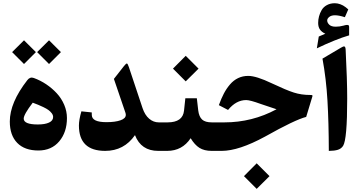

<svg xmlns="http://www.w3.org/2000/svg" viewBox="-20 -954 2257 1214"><path d="M290 -699.2 365.2 -624.5 290 -549.3 214.8 -624.5ZM131.8 -699.2 207 -624.5 131.8 -549.3 56.6 -624.5ZM222.7 -2.4Q135.7 -2.4 88.9 -50.5Q42 -98.6 42 -185.5Q42 -305.2 152.8 -447.3Q169.9 -469.7 193.8 -460.9Q235.4 -445.8 272.5 -420.9Q309.6 -396 339.1 -364Q368.7 -332 386 -291.3Q403.3 -250.5 403.3 -207.5Q403.3 -118.2 354.5 -60.3Q305.7 -2.4 222.7 -2.4ZM187 -304.7Q129.9 -230 129.9 -204.1Q129.9 -167 219.2 -167Q264.2 -167 290 -179Q315.9 -190.9 315.9 -214.4Q315.9 -226.6 306.9 -238.3Q297.9 -250 286.1 -258.5Q274.4 -267.1 253.9 -276.9Q233.4 -286.6 220.7 -291.7Q208 -296.9 187 -304.7Z M833.5 -99.6Q764.2 0 645 0Q479 0 479 -160.2Q479 -195.8 494.6 -250L560.1 -243.2L560.5 -225.6Q562 -181.6 652.8 -181.6Q708.5 -181.6 741.9 -193.4Q775.4 -205.1 775.4 -227.5Q775.4 -234.4 772.9 -241.7L700.2 -455.1L763.7 -536.1Q777.8 -553.7 782.7 -552.5Q787.6 -551.3 794.9 -529.8L881.3 -270.5Q896 -226.6 923.1 -203.4Q950.2 -180.2 983.9 -180.2H992.7Q1004.9 -180.2 1004.9 -115.7V-69.3Q1004.9 0 992.7 0H980.5Q872.1 0 833.5 -99.6Z M987.8 0Q960.9 0 960.9 -75.2V-109.4Q960.9 -180.2 987.8 -180.2H1039.6Q1135.7 -180.2 1143.6 -254.4L1151.9 -332.5H1224.6L1233.4 -255.9Q1238.3 -216.3 1257.8 -198.2Q1277.3 -180.2 1319.3 -180.2H1328.6Q1340.8 -180.2 1340.8 -115.7V-69.3Q1340.8 0 1328.6 0H1318.4Q1271.5 0 1241.2 -19Q1210.9 -38.1 1185.5 -80.1Q1132.3 0 1037.1 0ZM1154.3 -601.1 1235.4 -520 1154.3 -439.5 1073.7 -520Z M1603 78.6 1684.1 159.7 1603 240.2 1522.5 159.7ZM1421.9 -258.8 1363.8 -289.1Q1378.9 -331.1 1395.3 -362.3Q1411.6 -393.6 1434.1 -419.9Q1456.5 -446.3 1485.6 -460.2Q1514.6 -474.1 1549.8 -474.1Q1600.6 -474.1 1698.7 -427.2Q1790.5 -383.8 1838.1 -368.7Q1885.7 -353.5 1941.4 -353.5Q1951.7 -353.5 1954.3 -351.8Q1957 -350.1 1955.1 -343.8L1916 -214.8Q1845.2 -196.8 1655.8 -90.3Q1489.7 0 1381.8 0H1323.7Q1296.9 0 1296.9 -75.2V-109.4Q1296.9 -180.2 1323.7 -180.2H1398.9Q1574.7 -180.2 1728.5 -263.2Q1661.6 -284.7 1627.9 -296.9Q1561 -321.3 1536.6 -321.3Q1473.1 -321.3 1421.9 -258.8Z M2019 -583.3 2135.7 -652.3Q2151.4 -662.4 2158 -660Q2164.6 -657.6 2165.5 -639.6Q2175.3 -448.9 2175.3 -329.8Q2175.3 -72.3 2149.4 -31.8Q2137.7 -13.8 2116.5 -7Q2095.2 -0.2 2059.1 0.2Q2058.6 -179 2050.5 -317.5Q2042.5 -455.9 2019 -583.3ZM1983.4 -648.4 1995.6 -723.1Q2001 -725.6 2008.8 -728.8Q2016.6 -731.9 2024.2 -735.1Q2031.7 -738.3 2037.1 -740.7Q2014.6 -751 2003.2 -767.1Q1991.7 -783.2 1991.7 -809.1Q1991.7 -830.1 1997.1 -850.3Q2002.4 -870.6 2013.7 -890.1Q2024.9 -909.7 2046.6 -921.6Q2068.4 -933.6 2097.2 -933.6Q2106 -933.6 2114.7 -931.9Q2123.5 -930.2 2132.1 -927Q2140.6 -923.8 2149.2 -919.2Q2157.7 -914.6 2165.8 -908.2Q2173.8 -901.9 2182.1 -894.5L2160.6 -845.2Q2123 -857.4 2098.1 -857.4Q2074.7 -857.4 2061.8 -846.9Q2048.8 -836.4 2048.8 -824.7Q2048.8 -810.5 2061.8 -797.9Q2074.7 -785.2 2103 -785.2Q2127 -785.2 2152.3 -792Q2152.8 -792 2153.8 -792.5Q2158.2 -793.9 2160.9 -794.4Q2163.6 -794.9 2168.2 -795.9Q2172.9 -796.9 2175.8 -796.4Q2178.7 -795.9 2181.6 -795.2Q2184.6 -794.4 2186 -791.7Q2187.5 -789.1 2187.5 -784.7V-730.5Q2145.5 -718.3 2094 -697.5Q2042.5 -676.8 1983.4 -648.4Z"/></svg>

Font: Sahel FD
Style: Bold-FD
Weight: 700
Foundry: Saber Rastikerdar (saber.rastikerdar@gmail.com)
Version: Version 3.3.0